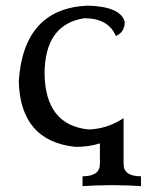

<svg xmlns="http://www.w3.org/2000/svg" viewBox="-20 -502 511 669"><path d="M471.2 146.5Q430.2 143.6 370.6 143.1Q311 143.6 267.6 146.5V112.3Q328.1 112.3 328.1 69.3V-2.4Q289.6 9.8 243.7 9.8Q50.8 -9.8 45.4 -219.2Q62.5 -472.7 285.6 -482.4Q401.9 -479 414.6 -425.3Q414.6 -390.1 383.8 -376.5Q357.4 -438.5 273.9 -438.5Q135.3 -417.5 135.3 -243.7Q138.7 -65.4 289.6 -50.8Q354.5 -53.2 410.6 -90.3V69.3Q410.6 112.3 471.2 112.3Z"/></svg>

Font: Kelvinch
Style: Regular
Weight: 400
Designer: Paul James MIller
Foundry: High-Logic / Made with FontCreator
Version: Version 3.30 September 23, 2016